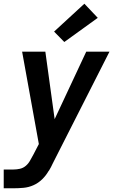

<svg xmlns="http://www.w3.org/2000/svg" viewBox="-24 -798 644 1033"><path d="M-4 215V114H48Q66 114 83.5 110Q101 106 115 94Q129 82 138 65.5Q147 49 156 33L185 -23L95 -520H220L270 -157L440 -520H565L261 79Q256 90 250.5 100.5Q245 111 239 121H238Q224 146 203 166.5Q182 187 156 198.5Q130 210 102.5 212.5Q75 215 48 215ZM322 -572 267 -628 430 -778 502 -702Z"/></svg>

Font: Zed Sans Extended
Style: Bold Italic
Weight: 700
Width: 7
Italic angle: -9°
Designer: Belleve Invis
Foundry: Belleve Invis
Version: Version 1.0.0; ttfautohint (v1.8.4)